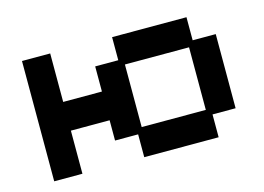

<svg xmlns="http://www.w3.org/2000/svg" viewBox="-71 -584 993 723"><g transform="rotate(-15 426.0 -222.5)"><path d="M60 12V-457H170V-268H321V-366H411V-456H701V-366H791V-77H701V12H411V-77H321V-156H170V12ZM431 -100H681V-344H431Z"/></g></svg>

Font: Pixelify Sans Medium
Style: Regular
Weight: 500
Designer: Stefie Justprince
Foundry: Typecalism Foundryline
Version: Version 1.000;February 13, 2025;FontCreator 15.0.0.3015 64-b